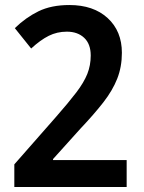

<svg xmlns="http://www.w3.org/2000/svg" viewBox="-20 -744 572 764"><path d="M484 0H37V-90L203 -279Q253 -336 283.5 -376Q314 -416 327.5 -450Q341 -484 341 -523Q341 -569 315 -593.5Q289 -618 246 -618Q207 -618 174 -601.5Q141 -585 104 -551L39 -632Q82 -674 133 -699Q184 -724 256 -724Q352 -724 408.5 -672Q465 -620 465 -534Q465 -478 446.5 -431Q428 -384 391 -336.5Q354 -289 300 -232L191 -111V-107H484Z"/></svg>

Font: Noto Sans Lao UI SemCond SemBd
Style: Regular
Weight: 600
Width: 4
Designer: Monotype Design Team
Foundry: Monotype Imaging Inc.
Version: Version 2.000; ttfautohint (v1.8.4.7-5d5b)